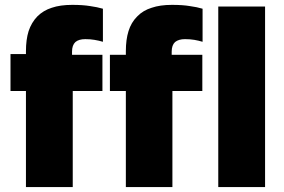

<svg xmlns="http://www.w3.org/2000/svg" viewBox="-20 -757 1148 777"><path d="M489.3 0Q536.1 0 677.7 0Q677.7 -97.7 677.7 -388.7Q708 -388.7 798.8 -388.7Q798.8 -425.8 798.8 -535.2Q767.6 -535.2 674.8 -535.2Q674.8 -538.1 674.8 -547.9Q674.8 -574.2 688.5 -586.9Q703.1 -598.6 728.5 -598.6Q749 -598.6 766.6 -595.7Q783.2 -592.8 799.8 -587.9Q799.8 -632.8 799.8 -721.7Q777.3 -728.5 748 -732.4Q719.7 -737.3 675.8 -737.3Q627.9 -737.3 593.8 -725.6Q558.6 -714.8 535.2 -690.4Q510.7 -666 500 -630.9Q489.3 -596.7 489.3 -549.8Q489.3 -544.9 489.3 -535.2Q472.7 -535.2 424.8 -535.2Q424.8 -498 424.8 -388.7Q441.4 -388.7 489.3 -388.7Q489.3 -292 489.3 0ZM85 0Q131.8 0 274.4 0Q274.4 -97.7 274.4 -388.7Q304.7 -388.7 394.5 -388.7Q394.5 -425.8 394.5 -535.2Q364.3 -535.2 271.5 -535.2Q271.5 -538.1 271.5 -547.9Q271.5 -574.2 285.2 -586.9Q298.8 -598.6 325.2 -598.6Q345.7 -598.6 362.3 -595.7Q379.9 -592.8 396.5 -587.9Q396.5 -632.8 396.5 -721.7Q373 -728.5 344.7 -732.4Q315.4 -737.3 272.5 -737.3Q223.6 -737.3 189.5 -725.6Q155.3 -714.8 130.9 -690.4Q107.4 -666 95.7 -630.9Q85 -596.7 85 -549.8Q85 -545.9 85 -538.1Q69.3 -538.1 22.5 -538.1Q22.5 -533.2 22.5 -518.6Q22.5 -486.3 22.5 -388.7Q38.1 -388.7 85 -388.7Q85 -292 85 0ZM863.3 0Q910.2 0 1052.7 0Q1052.7 -182.6 1052.7 -730.5Q1005.9 -730.5 863.3 -730.5Q863.3 -547.9 863.3 0Z"/></svg>

Font: Big-Shock
Style: Black
Weight: 400